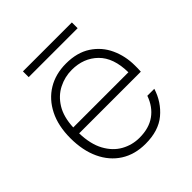

<svg xmlns="http://www.w3.org/2000/svg" viewBox="-176 -758 896 896"><g transform="rotate(-45 271.5 -310.0)"><path d="M278 12Q207 12 155.5 -21Q104 -54 76 -114Q48 -174 48 -255Q48 -336 77.5 -394.5Q107 -453 159 -484.5Q211 -516 280 -516Q353 -516 402.5 -483.5Q452 -451 476.5 -397.5Q501 -344 501 -282Q501 -272 501 -263Q501 -254 500 -242H93Q95 -169 121 -121.5Q147 -74 188.5 -51Q230 -28 278 -28Q341 -28 382 -57.5Q423 -87 442 -141H488Q467 -74 415.5 -31Q364 12 278 12ZM278 -476Q232 -476 190.5 -455Q149 -434 122.5 -391Q96 -348 93 -281H457Q456 -378 406 -427Q356 -476 278 -476ZM112 -594V-632H435V-594Z"/></g></svg>

Font: DM Sans ExtraLight
Style: Regular
Weight: 200
Designer: Colophon Foundry, Jonny Pinhorn
Foundry: Colophon Foundry
Version: Version 4.004; ttfautohint (v1.8.4.7-5d5b)